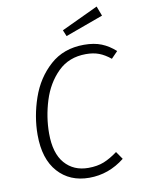

<svg xmlns="http://www.w3.org/2000/svg" viewBox="-97 -952 762 1029"><g transform="rotate(-10 284.5 -437.5)"><path d="M569 -632 534 -596Q502 -622 471.5 -633.5Q441 -645 401 -645Q308 -645 248 -585.5Q188 -526 160.5 -437.5Q133 -349 133 -260Q133 -152 181 -97Q229 -42 309 -42Q358 -42 394 -56.5Q430 -71 469 -100L498 -58Q411 11 305 11Q199 11 135 -60.5Q71 -132 71 -263Q71 -363 105.5 -463Q140 -563 214 -629.5Q288 -696 399 -696Q454 -696 494 -680Q534 -664 569 -632ZM522 -833 316 -758 302 -792 502 -886Z"/></g></svg>

Font: FiraGO Light
Style: Italic
Weight: 300
Italic angle: -8°
Designer: bBox Type GmbH
Foundry: bBox Type GmbH
Version: Version 1.001